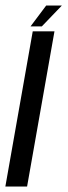

<svg xmlns="http://www.w3.org/2000/svg" viewBox="-42 -678 246 698"><path d="M-22.5 0 77 -564H156L56.5 0ZM69 -582 126 -658H183L110 -582Z"/></svg>

Font: Anybody Condensed Regular
Style: Italic
Weight: 400
Width: 3
Italic angle: -10°
Designer: Tyler Finck
Foundry: Etcetera Type Company
Version: Version 1.010; ttfautohint (v1.8.3) -l 8 -r 50 -G 200 -x 14 